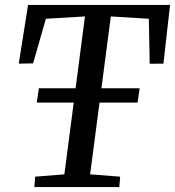

<svg xmlns="http://www.w3.org/2000/svg" viewBox="-20 -763 714 783"><path d="M120 0 123.5 -42.5 242.5 -52 326.5 -696 167 -686.5 115 -504.5 56.5 -503.5 94.5 -743H673.5L646.5 -503.5L590.5 -503L587 -686.5L432 -696L347.5 -52L470 -42.5L466.5 0ZM130 -344.5 138.5 -403H549.5L541 -344.5Z"/></svg>

Font: Merriweather 20pt
Style: Italic
Weight: 400
Italic angle: -7.8°
Version: Version 2.101